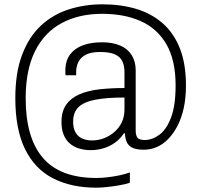

<svg xmlns="http://www.w3.org/2000/svg" viewBox="-20 -717 933 890"><path d="M427 153Q310 153 225.5 109.5Q141 66 96 -26Q51 -118 51 -262Q51 -381 83 -464.5Q115 -548 171 -599.5Q227 -651 300.5 -674Q374 -697 455 -697Q540 -697 610.5 -676Q681 -655 733 -610Q785 -565 813.5 -493.5Q842 -422 842 -320Q842 -264 832 -217.5Q822 -171 803.5 -135Q785 -99 760.5 -73.5Q736 -48 707 -35.5Q678 -23 647 -23Q614 -23 595 -31.5Q576 -40 568 -57.5Q560 -75 559 -99H554Q538 -74 514 -56.5Q490 -39 461 -30Q432 -21 400 -21Q372 -21 347 -28.5Q322 -36 303.5 -52Q285 -68 275 -92.5Q265 -117 265 -151Q265 -201 287 -232Q309 -263 348.5 -280Q388 -297 441.5 -303Q495 -309 557 -309V-382Q557 -412 547 -433Q537 -454 512.5 -465Q488 -476 444 -476Q402 -476 378 -463.5Q354 -451 343.5 -430Q333 -409 333 -384V-368H284Q283 -373 283 -377.5Q283 -382 283 -389Q283 -435 304.5 -464Q326 -493 364 -507Q402 -521 453 -521Q502 -521 537 -506Q572 -491 590.5 -461.5Q609 -432 609 -391V-111Q609 -90 617 -79Q625 -68 651 -68Q686 -68 719 -92.5Q752 -117 773 -172.5Q794 -228 794 -321Q794 -438 751.5 -511.5Q709 -585 632.5 -619Q556 -653 454 -653Q346 -653 266 -610Q186 -567 142.5 -480Q99 -393 99 -261Q99 -78 179 15Q259 108 427 108Q451 108 480.5 104.5Q510 101 537.5 95Q565 89 582 82V130Q562 137 533 142Q504 147 475.5 150Q447 153 427 153ZM406 -66Q435 -66 461.5 -76Q488 -86 510 -105Q532 -124 544.5 -150Q557 -176 557 -210V-265Q476 -265 423 -255Q370 -245 344.5 -221Q319 -197 319 -152Q319 -122 330.5 -102.5Q342 -83 362 -74.5Q382 -66 406 -66Z"/></svg>

Font: Archivo SemiCondensed ExtraLight
Style: Regular
Weight: 250
Width: 4
Designer: Hector Gatti
Foundry: Omnibus-Type
Version: Version 2.001